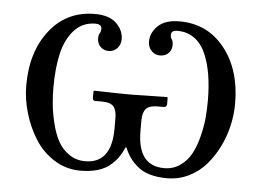

<svg xmlns="http://www.w3.org/2000/svg" viewBox="-40 -492 753 554"><g transform="rotate(5 336.5 -215.0)"><path d="M298.8 -147.9Q298.8 -170.4 289.6 -181.2Q280.3 -191.9 255.9 -191.9H236.8Q229 -191.9 229 -200.2V-219.2L231 -221.2Q298.8 -219.2 335 -219.2L441.9 -221.2L443.8 -219.2V-200.2Q443.8 -196.8 441.4 -194.3Q439 -191.9 436 -191.9H417Q393.1 -191.9 383.5 -181.2Q374 -170.4 374 -147.9V-117.2Q374 -16.1 451.2 -16.1Q477.5 -16.1 497.8 -30.5Q518.1 -44.9 529.5 -66.4Q541 -87.9 548.3 -116.9Q555.7 -146 557.9 -170.4Q560.1 -194.8 560.1 -220.2Q560.1 -262.2 554.4 -296.1Q548.8 -330.1 536.9 -357.2Q524.9 -384.3 504.2 -399.2Q483.4 -414.1 455.1 -414.1Q437 -414.1 437 -400.9Q437 -394 440.9 -388.2Q444.8 -382.3 444.8 -372.1Q444.8 -357.4 435.3 -348.1Q425.8 -338.9 411.1 -338.9Q396 -338.9 386 -349.6Q376 -360.4 376 -376Q376 -401.9 396.7 -421.9Q417.5 -441.9 459 -441.9Q540 -441.9 589.6 -379.6Q639.2 -317.4 639.2 -219.2Q639.2 -188.5 632.1 -156.5Q625 -124.5 610.1 -94.2Q595.2 -64 574.7 -40.3Q554.2 -16.6 524.9 -2.2Q495.6 12.2 461.9 12.2Q434.1 12.2 412.4 5.9Q390.6 -0.5 376.5 -12.5Q362.3 -24.4 353.5 -36.9Q344.7 -49.3 337.9 -65.9H335Q328.1 -49.3 319.3 -36.9Q310.5 -24.4 296.4 -12.5Q282.2 -0.5 260.5 5.9Q238.8 12.2 210.9 12.2Q169.4 12.2 135 -9.5Q100.6 -31.2 79.1 -65.7Q57.6 -100.1 45.9 -140.1Q34.2 -180.2 34.2 -219.2Q34.2 -317.4 83.5 -379.6Q132.8 -441.9 213.9 -441.9Q255.4 -441.9 276.1 -421.9Q296.9 -401.9 296.9 -376Q296.9 -360.4 287.1 -349.6Q277.3 -338.9 262.2 -338.9Q248 -338.9 238.5 -348.4Q229 -357.9 229 -372.1Q229 -384.3 232.9 -388.2Q235.8 -392.6 235.8 -400.9Q235.8 -414.1 217.8 -414.1Q180.7 -414.1 156.5 -387.5Q132.3 -360.8 122.6 -318.8Q112.8 -276.9 112.8 -220.2Q112.8 -195.3 115.2 -170.7Q117.7 -146 124.8 -116.9Q131.8 -87.9 143.3 -66.4Q154.8 -44.9 175.3 -30.5Q195.8 -16.1 222.2 -16.1Q298.8 -16.1 298.8 -117.2Z"/></g></svg>

Font: Common Serif SemiBold
Style: Regular
Weight: 600
Designer: Philipp H. Poll, Khaled Hosny
Foundry: Stefan Peev, Context Ltd.
Version: Version 1.026